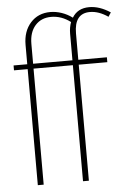

<svg xmlns="http://www.w3.org/2000/svg" viewBox="-52 -744 532 783"><g transform="rotate(-5 214.5 -352.5)"><path d="M256 0V-475H95V0H71V-475H15V-495H71V-574Q71 -630 102 -664.5Q133 -699 183 -699Q206 -699 229.5 -691Q253 -683 273 -668Q295 -705 343 -705Q385 -705 429 -676L418 -659Q380 -685 344 -685Q280 -685 280 -603V-495H397V-475H280V0ZM95 -495H256V-604Q256 -629 264 -651Q227 -679 185 -679Q144 -679 119.5 -651.5Q95 -624 95 -576Z"/></g></svg>

Font: Moniqa Thin Paragraph
Style: Regular
Weight: 100
Designer: Rajesh Rajput
Foundry: Rajesh Rajput
Version: Version 1.000